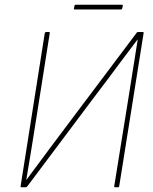

<svg xmlns="http://www.w3.org/2000/svg" viewBox="-20 -790 647 810"><path d="M71 0Q66 0 67 -5L169 -651Q171 -655 175 -655H186Q191 -655 190 -651L134 -296Q124 -231 113 -164.5Q102 -98 91 -32H92Q141 -98 190 -164Q239 -230 289 -296L556 -651Q558 -654 560 -654.5Q562 -655 565 -655H581Q587 -655 586 -651L483 -5Q482 0 478 0H466Q461 0 462 -5L520 -365Q530 -429 540.5 -494Q551 -559 561 -623H560Q528 -581 495.5 -537.5Q463 -494 431 -451Q399 -408 366 -365L96 -5Q94 -3 92.5 -1.5Q91 0 88 0ZM295 -750Q291 -750 292 -754L294 -765Q295 -770 299 -770H494Q499 -770 498 -765L495 -753Q494 -750 491 -750Z"/></svg>

Font: Sofia Sans Semi Condensed Thin
Style: Italic
Weight: 250
Italic angle: -9°
Version: Version 4.100